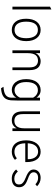

<svg xmlns="http://www.w3.org/2000/svg" viewBox="1274 -2036 973 3560"><g transform="rotate(90 1760.0 -255.5)"><path d="M103 0V-697L155 -722V0Z M535 -39Q608 -39 648 -95.5Q688 -152 688 -256Q688 -356 649 -414Q610 -472 535 -472Q458 -472 419.5 -416Q381 -360 381 -255Q381 -152 420 -95.5Q459 -39 535 -39ZM535 -523Q581 -523 619 -505Q657 -487 684.5 -452.5Q712 -418 727 -368.5Q742 -319 742 -256Q742 -192 727 -142Q712 -92 684.5 -58Q657 -24 619 -6Q581 12 535 12Q440 12 383.5 -57Q327 -126 327 -255Q327 -315 341 -364.5Q355 -414 382 -449.5Q409 -485 447.5 -504Q486 -523 535 -523Z M965 -426Q974 -451 990.5 -469Q1007 -487 1027.5 -499Q1048 -511 1070.5 -517Q1093 -523 1114 -523Q1192 -523 1236 -473Q1280 -423 1280 -314V0H1229V-316Q1229 -402 1194 -438Q1159 -474 1105 -474Q1073 -474 1047 -464Q1021 -454 1003 -432Q985 -410 975 -374Q965 -338 965 -287V0H913V-511H965Z M1589 166Q1698 160 1744.5 123Q1791 86 1791 14V-74Q1768 -29 1729 -8.5Q1690 12 1646 12Q1605 12 1568.5 -5.5Q1532 -23 1505 -56.5Q1478 -90 1462.5 -140Q1447 -190 1447 -256Q1447 -316 1461 -365.5Q1475 -415 1501 -450Q1527 -485 1564.5 -504Q1602 -523 1649 -523Q1699 -523 1735 -500Q1771 -477 1791 -445V-511H1843V-81Q1843 -22 1839.5 28.5Q1836 79 1815 117.5Q1794 156 1748 180.5Q1702 205 1616 211Q1609 200 1602 188.5Q1595 177 1589 166ZM1650 -39Q1699 -39 1735.5 -68Q1772 -97 1791 -142V-383Q1768 -425 1731.5 -448.5Q1695 -472 1652 -472Q1578 -472 1539.5 -416Q1501 -360 1501 -256Q1501 -151 1543.5 -95Q1586 -39 1650 -39Z M2359 0V-80Q2346 -53 2328.5 -35.5Q2311 -18 2291.5 -7.5Q2272 3 2251 7.5Q2230 12 2211 12Q2132 12 2088 -37.5Q2044 -87 2044 -197V-511H2095V-194Q2095 -108 2129 -72Q2163 -36 2219 -36Q2247 -36 2272.5 -45Q2298 -54 2317.5 -75.5Q2337 -97 2348 -133Q2359 -169 2359 -224V-511H2410V0Z M2636 -238Q2639 -133 2681 -85Q2723 -37 2795 -37Q2824 -37 2855 -47Q2886 -57 2914 -82Q2922 -73 2929 -64.5Q2936 -56 2944 -47Q2916 -20 2876.5 -4Q2837 12 2793 12Q2691 12 2636.5 -59.5Q2582 -131 2582 -256Q2582 -316 2597 -365.5Q2612 -415 2639.5 -450Q2667 -485 2706 -504Q2745 -523 2793 -523Q2834 -523 2869 -508Q2904 -493 2930 -460.5Q2956 -428 2970.5 -378.5Q2985 -329 2985 -260Q2985 -255 2985 -249.5Q2985 -244 2984 -238ZM2793 -476Q2722 -476 2681.5 -426.5Q2641 -377 2636 -284H2932Q2932 -343 2917.5 -380.5Q2903 -418 2882 -439Q2861 -460 2837 -468Q2813 -476 2793 -476Z M3396 -426Q3375 -446 3346.5 -461Q3318 -476 3278 -476Q3227 -476 3200.5 -453Q3174 -430 3174 -393Q3174 -369 3185.5 -352Q3197 -335 3215 -323Q3233 -311 3254 -302.5Q3275 -294 3295 -287Q3325 -275 3353 -262Q3381 -249 3403 -230.5Q3425 -212 3438 -186.5Q3451 -161 3451 -124Q3451 -61 3409.5 -24.5Q3368 12 3290 12Q3235 12 3192 -10.5Q3149 -33 3122 -68Q3141 -83 3160 -100Q3182 -74 3215 -54.5Q3248 -35 3290 -35Q3339 -35 3369.5 -55.5Q3400 -76 3400 -124Q3400 -159 3379.5 -182Q3359 -205 3328 -221.5Q3297 -238 3261.5 -251.5Q3226 -265 3195 -283.5Q3164 -302 3143.5 -328Q3123 -354 3123 -394Q3123 -422 3134 -445.5Q3145 -469 3165 -486.5Q3185 -504 3214 -513.5Q3243 -523 3279 -523Q3325 -523 3365 -504.5Q3405 -486 3433 -457Q3423 -449 3414 -441.5Q3405 -434 3396 -426Z"/></g></svg>

Font: Transpass ExtraLight
Style: Regular
Weight: 200
Designer: Delve Withrington
Foundry: Delve Fonts
Version: Version 1.001;December 18, 2019;FontCreator 12.0.0.2547 64-b